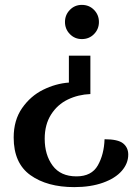

<svg xmlns="http://www.w3.org/2000/svg" viewBox="-20 -553 545 786"><path d="M385 -463Q385 -434 365 -413.5Q345 -393 315 -393Q286 -393 266 -413.5Q246 -434 246 -463Q246 -492 266 -512.5Q286 -533 315 -533Q345 -533 365 -512.5Q385 -492 385 -463ZM350 -168Q300 -166 257.5 -145.5Q215 -125 189 -84Q163 -43 163 15Q163 81 195.5 125Q228 169 293 169Q355 169 380.5 124Q406 79 408 17Q463 17 484 34Q505 51 505 80Q505 116 478.5 146.5Q452 177 401.5 195Q351 213 284 213Q173 213 104.5 164Q36 115 36 10Q36 -61 70.5 -110.5Q105 -160 156.5 -185.5Q208 -211 262 -215V-325H350Z"/></svg>

Font: Arima Madurai ExtraBold
Style: Regular
Weight: 800
Designer: Joana Correia and Natanael Gama
Foundry: NDISCOVER
Version: Version 1.020